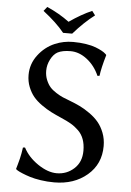

<svg xmlns="http://www.w3.org/2000/svg" viewBox="-57 -854 619 906"><g transform="rotate(5 253.0 -401.0)"><path d="M214.8 -696.8Q178.2 -742.2 113.8 -792L129.9 -812Q189 -786.1 235.8 -751Q293.5 -791 342.8 -812L357.9 -792Q307.6 -753.9 257.8 -696.8ZM242.2 -34.2Q289.6 -34.2 324.2 -65.7Q358.9 -97.2 358.9 -150.9Q358.9 -181.6 350.3 -205.1Q341.8 -228.5 324.5 -245.4Q307.1 -262.2 288.3 -273.2Q269.5 -284.2 242.2 -295.9Q211.9 -309.1 191.9 -319.3Q170.4 -330.1 146 -347.4Q121.6 -364.7 106.2 -383.3Q90.8 -401.9 80.3 -428.2Q69.8 -454.6 69.8 -484.9Q69.8 -537.1 101.6 -579.1Q133.3 -621.1 180.2 -641.1Q220.7 -658.2 266.1 -658.2Q298.8 -658.2 327.4 -653.6Q356 -648.9 373 -642.3Q390.1 -635.7 402.6 -628.9Q415 -622.1 419.9 -617.2L424.8 -612.8L426.8 -609.9Q407.7 -544.9 403.8 -509.8L394 -508.8Q373.5 -555.7 336.2 -584.7Q298.8 -613.8 257.8 -613.8Q219.7 -613.8 196.8 -602.1Q177.2 -591.3 164.1 -565.4Q150.9 -539.6 150.9 -512.2Q150.9 -488.3 159.2 -468.3Q167.5 -448.2 178.7 -435.5Q189.9 -422.9 208.5 -411.1Q227.1 -399.4 240.2 -393.8Q253.4 -388.2 272.9 -380.9Q300.3 -370.6 323 -359.6Q345.7 -348.6 370.8 -330.8Q396 -313 412.8 -292.7Q429.7 -272.5 440.9 -243.7Q452.1 -214.8 452.1 -181.2Q452.1 -95.7 390.1 -43Q328.1 9.8 233.9 9.8Q201.2 9.8 170.4 5.1Q139.6 0.5 118.9 -6.1Q98.1 -12.7 82.3 -19.3Q66.4 -25.9 59.1 -30.3L51.8 -35.2L49.8 -38.1Q51.3 -43 56.2 -60.5L63.5 -87.9Q65.9 -97.7 68.8 -113Q71.8 -128.4 73.2 -141.1L83 -142.1Q106 -97.7 153.1 -65.9Q200.2 -34.2 242.2 -34.2Z"/></g></svg>

Font: Linux Biolinum G
Style: Regular
Weight: 400
Designer: Philipp H. Poll
Foundry: Philipp H. Poll
Version: Version 1.1.0 ; ttfautohint (v1.6)